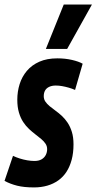

<svg xmlns="http://www.w3.org/2000/svg" viewBox="-47 -809 422 839"><path d="M-27.2 -18.6 9.8 -128Q23 -121.6 39.1 -116.5Q55.2 -111.4 72 -108.5Q88.8 -105.6 103.4 -105.6Q122.4 -105.6 134.6 -112.7Q146.8 -119.8 152.9 -131.6Q159 -143.4 159 -157.2Q159 -170.4 151.9 -181.1Q144.8 -191.8 133.3 -201.4Q121.8 -211 107.8 -221.7Q93.8 -232.4 79.8 -245.4Q65.8 -258.4 54.3 -275.9Q42.8 -293.4 35.7 -317.4Q28.6 -341.4 28.6 -373.2Q28.6 -408.8 38.8 -441.4Q49 -474 70.5 -499.4Q92 -524.8 125.1 -539.4Q158.2 -554 203.6 -554Q237.8 -554 267.3 -547.2Q296.8 -540.4 314.2 -530.6L281 -416Q268 -421.8 253.2 -426Q238.4 -430.2 224.3 -432.7Q210.2 -435.2 196.8 -435.2Q180 -435.2 167.9 -429.5Q155.8 -423.8 150 -413.5Q144.2 -403.2 144.2 -388.8Q144.2 -375.4 151.3 -365Q158.4 -354.6 169.9 -345Q181.4 -335.4 195.4 -325.4Q209.4 -315.4 223.2 -302.7Q237 -290 248.5 -272.7Q260 -255.4 267.1 -232.3Q274.2 -209.2 274.2 -178.2Q274.2 -141 266.2 -111Q258.2 -81 243.6 -58.4Q229 -35.8 207.8 -20.7Q186.6 -5.6 159.8 2.2Q133 10 101.4 10Q58.2 10 28.1 2.5Q-2 -5 -27.2 -18.6ZM153.5 -595.3 231.6 -789.3H354.8L246.5 -595.3Z"/></svg>

Font: Georama
Style: Italic
Weight: 400
Width: 2
Italic angle: -9°
Designer: Jean-Baptiste Levee
Foundry: Production Type
Version: Version 1.000